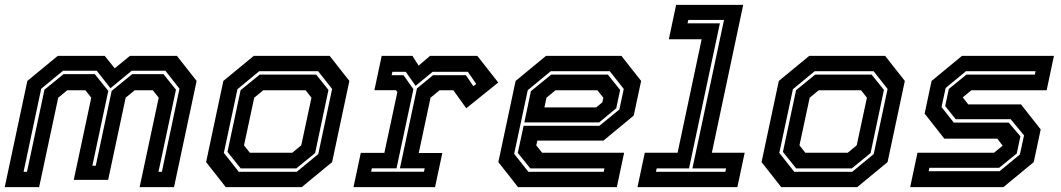

<svg xmlns="http://www.w3.org/2000/svg" viewBox="-22 -770 4364 790"><path d="M-2.5 0 90.5 -437 215.5 -540H409L450 -489L512.5 -540H706L787 -437L694 0H552.5L631 -368L607 -398.5H532L495 -368L423 -30H281.5L353.5 -368L329.5 -398.5H254.5L217.5 -368L139 0ZM75 -63H89L161 -401L239.5 -465H368L423.5 -396L358 -88H372L437.5 -396L522 -465H650.5L702 -401L630 -63H644L716.5 -405L658.5 -479H520L432.5 -407L376 -479H237.5L147.5 -405Z M907 0 826 -103 897 -437 1022 -540H1334.5L1415.5 -437L1344.5 -103L1219.5 0ZM960.5 -63H1199L1287.5 -136L1344.5 -404L1287 -477H1044.5L955 -403L899 -141ZM968.5 -77 914 -145 968 -399 1046.5 -463H1279L1329.5 -400L1274.5 -140L1197 -77ZM1006 -141.5H1180.5L1217.5 -172L1259.5 -368L1235.5 -398.5H1061L1024 -368L982 -172Z M1432.5 0 1462.5 -141H1559.5L1613 -391.5L1607 -399H1518.5L1548.5 -540H1675L1700.5 -500L1747.5 -540H1942L2028 -430.5L1896.5 -324.5L1843.5 -398.5H1786.5L1749.5 -368L1701 -140.5H1798L1768 0ZM1505 -63.5H1722.5L1725.5 -77.5H1623.5L1693.5 -406L1759.5 -460.5H1895L1925.5 -415.5L1937.5 -424.5L1903 -474.5H1758L1688 -417L1647.5 -474.5H1592.5L1589.5 -460.5H1638.5L1679 -403L1609.5 -77.5H1508Z M2535 -540 2616 -437 2585.5 -294.5 2461 -191.5H2189L2184.5 -172L2208.5 -141.5H2546L2516 0H2109.5L2028.5 -103L2099.5 -437L2224.5 -540ZM2479 -463 2529.5 -400 2513.5 -324.5 2443.5 -266.5H2135.5L2162.5 -395L2246 -463ZM2487 -477H2244L2149.5 -399L2093.5 -137L2152 -63H2462L2465 -77H2160L2108.5 -141L2132.5 -252.5H2444.5L2526.5 -319.5L2544.5 -404ZM2436 -398.5H2263.5L2226.5 -368L2218 -328H2431L2456.5 -349L2460.5 -368Z M2601 0 2631 -141.5H2766L2865 -608.5H2730L2760 -750H3036L2907 -141.5H3042L3012 0ZM2677 -63H2962.5L2965.5 -77H2827L2957 -688H2810L2807 -674H2940L2813 -77H2680Z M3192.5 0 3111.5 -103 3182.5 -437 3307.5 -540H3620L3701 -437L3630 -103L3505 0ZM3246 -63H3484.5L3573 -136L3630 -404L3572.5 -477H3330L3240.5 -403L3184.5 -141ZM3254 -77 3199.5 -145 3253.5 -399 3332 -463H3564.5L3615 -400L3560 -140L3482.5 -77ZM3291.5 -141.5H3466L3503 -172L3545 -368L3521 -398.5H3346.5L3309.5 -368L3267.5 -172Z M3723 0 3753 -141.5H4068L4105 -172L4104.5 -169.5L4081.5 -199.5H3863.5L3782.5 -302.5L3811 -437L3936 -540H4314.5L4284.5 -398.5H3974.5L3937.5 -368L3938 -371L3962 -340.5H4179L4260 -237.5L4231.5 -103L4106.5 0ZM3799 -65.5H4091L4174.5 -134.5L4191.5 -213L4136.5 -279.5H3910.5L3867 -333.5L3882 -404L3954.5 -463H4236L4239 -477H3952.5L3869 -408L3852 -329.5L3902.5 -265.5H4128.5L4176.5 -209L4161.5 -138.5L4089 -79.5H3802Z"/></svg>

Font: Tourney
Style: Bold Italic
Weight: 700
Italic angle: -12°
Version: Version 1.015